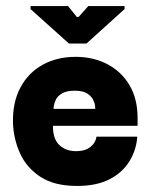

<svg xmlns="http://www.w3.org/2000/svg" viewBox="-20 -605 514 635"><path d="M235 10Q160 10 114 -20Q68 -50 46.5 -97.5Q25 -145 23 -197Q21 -265 47 -314.5Q73 -364 120.5 -390.5Q168 -417 230 -417Q289 -417 335.5 -392.5Q382 -368 408.5 -323Q435 -278 435 -215Q435 -215 435 -204.5Q435 -194 435 -189H155Q155 -145 176.5 -125Q198 -105 232 -105Q261 -105 278.5 -118.5Q296 -132 299 -153H434Q431 -109 408 -71.5Q385 -34 342 -12Q299 10 235 10ZM157 -245H295Q295 -245 294.5 -254Q294 -263 288 -275Q282 -287 268 -296Q254 -305 227 -305Q200 -305 185 -296Q170 -287 164.5 -275Q159 -263 158 -254Q157 -245 157 -245ZM208 -461 81 -575V-585H205L234 -549H240L272 -585H392V-575L266 -461Z"/></svg>

Font: Darker Grotesque Black
Style: Regular
Weight: 900
Designer: Gabriel Lam
Foundry: TypeRant
Version: Version 1.000;gftools[0.9.28]